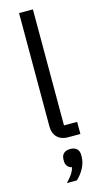

<svg xmlns="http://www.w3.org/2000/svg" viewBox="-147 -783 567 1071"><g transform="rotate(-15 136.0 -247.5)"><path d="M170 0H241V-70H165V-740H85V-83C85 -35 115 0 170 0ZM164 66C131 66 113 84 113 113V123C113 145 125 162 148 167C139 198 124 217 97 245H155C187 215 215 171 215 124V113C215 84 197 66 164 66Z"/></g></svg>

Font: Braiins Sans
Style: Regular
Weight: 400
Designer: Mike Abbink, Paul van der Laan, Pieter van Rosmalen, Jiri Chlebus, Lubos Buracinsky
Foundry: Bold Monday, Sudetype
Version: Version 1.000;hotconv 1.0.109;makeotfexe 2.5.65596